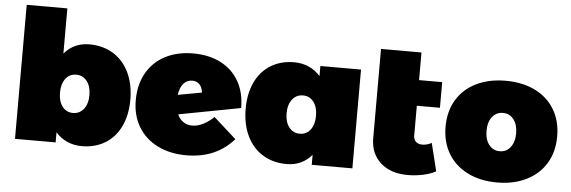

<svg xmlns="http://www.w3.org/2000/svg" viewBox="-49 -895 3150 1059"><g transform="rotate(5 1526.5 -366.0)"><path d="M675 -270Q675 -186 645 -123Q615 -60 559.5 -26Q504 8 430 8Q386 8 349 -8.5Q312 -25 285 -56V0H60V-742H285V-492Q339 -555 424 -555Q499 -555 556 -520Q613 -485 644 -420.5Q675 -356 675 -270ZM448 -276Q448 -324 425.5 -353Q403 -382 366 -382Q329 -382 307 -353Q285 -324 285 -276Q285 -228 307 -199Q329 -170 366 -170Q403 -170 425.5 -199Q448 -228 448 -276Z M1146 -216 1271 -104Q1173 8 1009 8Q918 8 849 -26.5Q780 -61 742.5 -124Q705 -187 705 -270Q705 -356 741 -420.5Q777 -485 843.5 -520Q910 -555 999 -555Q1086 -555 1151.5 -521.5Q1217 -488 1252.5 -425.5Q1288 -363 1288 -278L945 -213Q956 -187 977.5 -172.5Q999 -158 1027 -158Q1056 -158 1086.5 -173Q1117 -188 1146 -216ZM933 -320 1065 -344Q1062 -373 1046.5 -389Q1031 -405 1007 -405Q977 -405 958 -383Q939 -361 933 -320Z M1928 -547V0H1703V-55Q1649 8 1564 8Q1489 8 1432 -27Q1375 -62 1344 -126.5Q1313 -191 1313 -277Q1313 -361 1343 -424Q1373 -487 1428.5 -521Q1484 -555 1558 -555Q1602 -555 1639 -538.5Q1676 -522 1703 -491V-547ZM1703 -271Q1703 -319 1681 -348Q1659 -377 1622 -377Q1585 -377 1562.5 -348Q1540 -319 1540 -271Q1540 -223 1562.5 -194Q1585 -165 1622 -165Q1659 -165 1681 -194Q1703 -223 1703 -271Z M2390 -24Q2362 -8 2320 1Q2278 10 2234 10Q2140 10 2084 -40.5Q2028 -91 2028 -176V-670H2252V-517H2380V-375H2252V-210Q2252 -188 2265 -176Q2278 -164 2300 -164Q2326 -164 2352 -178Z M3038 -274Q3038 -189 3000 -125.5Q2962 -62 2892 -27Q2822 8 2729 8Q2636 8 2566 -27Q2496 -62 2458 -125.5Q2420 -189 2420 -274Q2420 -359 2458 -422.5Q2496 -486 2566 -520.5Q2636 -555 2729 -555Q2822 -555 2892 -520.5Q2962 -486 3000 -422.5Q3038 -359 3038 -274ZM2647 -271Q2647 -223 2669.5 -194Q2692 -165 2729 -165Q2766 -165 2788.5 -194Q2811 -223 2811 -271Q2811 -319 2788.5 -348Q2766 -377 2729 -377Q2692 -377 2669.5 -348Q2647 -319 2647 -271Z"/></g></svg>

Font: TypoPRO Montserrat Alternates
Style: Regular
Weight: 900
Designer: Julieta Ulanovsky
Foundry: Julieta Ulanovsky
Version: Version 6.001